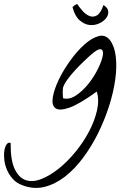

<svg xmlns="http://www.w3.org/2000/svg" viewBox="-245 -639 619 947"><path d="M-132.8 275.4Q-163.1 264.6 -182.1 243.2Q-201.2 221.7 -211.4 196.8Q-221.7 171.9 -224.1 146.5Q-226.6 121.1 -223.1 101.6Q-219.7 82 -211.4 71.8Q-203.1 61.5 -192.4 66.4Q-193.4 151.4 -172.4 194.8Q-151.4 238.3 -117.7 249.5Q-84 260.7 -41.5 244.1Q1 227.5 44.4 192.9Q87.9 158.2 127.4 109.9Q167 61.5 194.3 9.3Q221.7 -43 233.4 -94.2Q245.1 -145.5 232.4 -187.5Q144.5 -124 95.7 -107.4Q46.9 -90.8 27.8 -106Q8.8 -121.1 15.6 -160.2Q22.5 -199.2 44.9 -246.1Q67.4 -293 101.6 -340.3Q135.7 -387.7 171.9 -419.9Q208 -452.1 241.7 -460.9Q275.4 -469.7 297.9 -440.4Q320.3 -410.2 326.2 -358.9Q332 -307.6 323.2 -245.1Q314.5 -182.6 292.5 -114.3Q270.5 -45.9 238.3 19Q206.1 84 164.6 139.6Q123 195.3 75.2 232.4Q27.3 269.5 -25.4 282.7Q-78.1 295.9 -132.8 275.4ZM66.4 -209Q65.4 -206.1 64.9 -198.2Q64.5 -190.4 64.5 -181.6Q64.5 -172.9 64.9 -165Q65.4 -157.2 66.4 -154.3Q97.7 -146.5 130.9 -168.9Q164.1 -191.4 191.9 -226.6Q219.7 -261.7 238.8 -300.8Q257.8 -339.8 262.2 -366.2Q266.6 -392.6 252 -396Q237.3 -399.4 198.2 -364.3Q186.5 -353.5 167 -335Q147.5 -316.4 127.4 -294.9Q107.4 -273.4 90.3 -250.5Q73.2 -227.5 66.4 -209ZM265.6 -614.3Q288.1 -599.6 289.1 -581.5Q290 -563.5 277.3 -547.9Q264.6 -532.2 241.7 -522.5Q218.8 -512.7 194.3 -516.1Q169.9 -519.5 147.5 -539.1Q125 -558.6 113.3 -601.6Q111.3 -602.5 114.3 -605.5Q117.2 -608.4 121.1 -611.3Q125 -614.3 129.4 -616.7Q133.8 -619.1 135.7 -619.1Q145.5 -604.5 161.6 -585.9Q177.7 -567.4 196.3 -560.1Q214.8 -552.7 232.9 -563Q251 -573.2 265.6 -614.3Z"/></svg>

Font: Nothing You Could Do
Style: Regular
Weight: 400
Version: Version 1.005